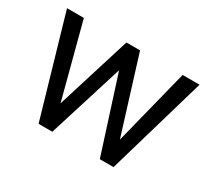

<svg xmlns="http://www.w3.org/2000/svg" viewBox="-109 -708 969 887"><g transform="rotate(30 375.5 -264.0)"><path d="M536.1 -124.5 637.7 -528.3H728L574.2 0H501L372.6 -400.4L247.6 0H174.3L21 -528.3H110.8L214.8 -132.8L337.9 -528.3H410.6Z"/></g></svg>

Font: f72954
Style: 9700840
Weight: 400
Designer: Google
Version: Version 2.137; 2017